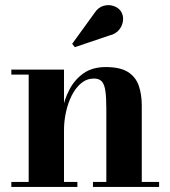

<svg xmlns="http://www.w3.org/2000/svg" viewBox="-20 -733 668 753"><path d="M231 -460V-19.5H283.5V0H24.5V-19.5H92.5V-440.5H24.5V-460ZM536 -319.5V-19.5H604V0H344.5V-19.5H397V-307Q397 -349 393.5 -375Q390 -401 379.8 -413Q369.5 -425 348.5 -425Q320.5 -425 298.5 -406.8Q276.5 -388.5 261.5 -358.8Q246.5 -329 238.8 -293.5Q231 -258 231 -223.5L216 -222.5Q216 -258 224.2 -300.8Q232.5 -343.5 252.5 -382Q272.5 -420.5 307.2 -445.2Q342 -470 395 -470Q451.5 -470 482 -450.5Q512.5 -431 524.2 -397Q536 -363 536 -319.5ZM273.5 -548 263 -561 349.5 -680.5Q364.5 -704 385.5 -710Q406.5 -716 425.5 -709.5Q444.5 -703 454 -689Q464.5 -673 462.5 -652.8Q460.5 -632.5 447 -616Q433.5 -599.5 409.5 -594Z"/></svg>

Font: Bodoni Moda 11pt
Style: Bold
Weight: 700
Designer: Owen Earl
Foundry: indestructible type
Version: Version 2.004